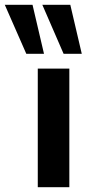

<svg xmlns="http://www.w3.org/2000/svg" viewBox="-83 -783 384 803"><path d="M75 0V-496H207V0ZM183 -558 94 -763H211L259 -558ZM27 -558 -63 -763H53L101 -558Z"/></svg>

Font: Nunito Sans 9pt
Style: Bold
Weight: 700
Version: Version 3.101;gftools[0.9.27]